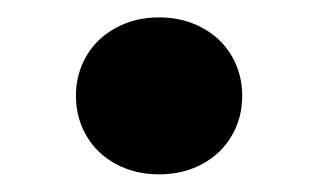

<svg xmlns="http://www.w3.org/2000/svg" viewBox="-20 -438 370 221"><path d="M258.8 -327.6Q258.8 -302.2 246.6 -281.5Q234.4 -260.7 212.4 -249Q190.4 -237.3 163.1 -237.3Q135.7 -237.3 113.8 -249Q91.8 -260.7 79.6 -281.5Q67.4 -302.2 67.4 -327.6Q67.4 -353 79.6 -373.8Q91.8 -394.5 113.8 -406.2Q135.7 -418 163.1 -418Q190.4 -418 212.4 -406.2Q234.4 -394.5 246.6 -373.8Q258.8 -353 258.8 -327.6Z"/></svg>

Font: Heebo Black
Style: Regular
Weight: 900
Designer: Oded Ezer
Foundry: Meir Sadan
Version: Version 2.001; ttfautohint (v1.5.14-ce02) -l 8 -r 50 -G 200 